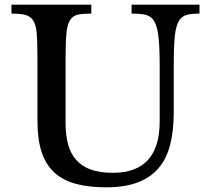

<svg xmlns="http://www.w3.org/2000/svg" viewBox="-20 -790 901 820"><path d="M722 -310Q722 -231 706.5 -171Q691 -111 656.5 -71Q622 -31 567 -10.5Q512 10 434 10Q360 10 305 -4.5Q250 -19 213 -52.5Q176 -86 158 -140Q140 -194 140 -273V-537Q140 -611 136.5 -651Q133 -691 116 -710Q104 -723 83.5 -727.5Q63 -732 29 -732V-770H370V-732Q336 -732 315 -728Q294 -724 282 -708Q268 -690 264 -650.5Q260 -611 260 -537V-265Q260 -214 270.5 -174.5Q281 -135 305 -107.5Q329 -80 367.5 -66Q406 -52 462 -52Q562 -52 612 -107Q662 -162 662 -271V-512Q662 -601 655 -647Q648 -693 629 -712Q615 -725 594 -728.5Q573 -732 542 -732V-770H832V-732Q800 -732 779.5 -727Q759 -722 747 -705Q732 -684 727 -639.5Q722 -595 722 -512Z"/></svg>

Font: SVN-Libre Baskerville
Style: Regular
Weight: 400
Designer: Pablo Impallari, Rodrigo Fuenzalida
Foundry: Pablo Impallari, Rodrigo Fuenzalida
Version: Version 1.000; ttfautohint (v1.8.4)